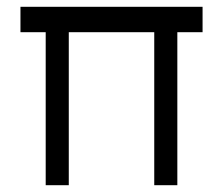

<svg xmlns="http://www.w3.org/2000/svg" viewBox="-20 -543 654 563"><path d="M114 0V-484.8L128.3 -448.6H40V-523H574V-448.6H491.7L500 -459.6V0H432.3V-474.2L440.9 -448.6H170.1L181.7 -459.6V0Z"/></svg>

Font: Lexend Medium
Style: Regular
Weight: 500
Designer: Bonnie Shaver-Troup, Thomas Jockin
Foundry: Lexend
Version: Version 1.005